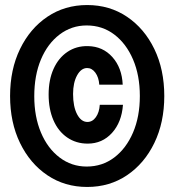

<svg xmlns="http://www.w3.org/2000/svg" viewBox="-20 -730 690 762"><path d="M328 -160Q282 -160 246.5 -184.5Q211 -209 192 -253Q173 -297 173 -355Q173 -413 192.5 -456.5Q212 -500 247.5 -524Q283 -548 329 -547Q388 -546 426 -503.5Q464 -461 467 -394H374Q372 -423 358.5 -441.5Q345 -460 326 -460Q302 -460 286 -431Q270 -402 270 -357Q270 -307 286 -276.5Q302 -246 327 -246Q347 -246 360.5 -265Q374 -284 376 -314H468Q463 -245 424.5 -202.5Q386 -160 328 -160ZM326 12Q237 12 168 -34.5Q99 -81 59.5 -162.5Q20 -244 20 -349Q20 -454 59.5 -535.5Q99 -617 168 -663.5Q237 -710 326 -710Q415 -710 484 -663.5Q553 -617 592.5 -535.5Q632 -454 632 -349Q632 -244 592.5 -162.5Q553 -81 484 -34.5Q415 12 326 12ZM324 -69Q386 -69 433.5 -105Q481 -141 508 -204Q535 -267 535 -349Q535 -431 508 -494Q481 -557 433.5 -593Q386 -629 324 -629Q264 -629 216.5 -593Q169 -557 142.5 -494Q116 -431 116 -348Q116 -267 142.5 -204Q169 -141 216.5 -105Q264 -69 324 -69Z"/></svg>

Font: Azeret Mono Thin ExtraBold
Style: Regular
Weight: 800
Version: Version 1.002